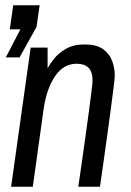

<svg xmlns="http://www.w3.org/2000/svg" viewBox="-20 -706 496 726"><path d="M22 0 96 -526H160V-448Q168 -463 184.5 -484Q201 -505 229.5 -521.5Q258 -538 300 -538Q344 -538 368.5 -521Q393 -504 403.5 -477Q414 -450 414 -420Q414 -412 410 -378.5Q406 -345 399.5 -297.5Q393 -250 386 -198Q379 -146 372.5 -101Q366 -56 362 -28Q358 0 358 0H276Q276 0 280 -27Q284 -54 290 -96.5Q296 -139 303 -188.5Q310 -238 316 -283.5Q322 -329 326 -361Q330 -393 330 -401Q330 -435 314.5 -450Q299 -465 270 -465Q220 -465 188 -417.5Q156 -370 145 -294L104 0ZM2 -489 57 -595H17L30 -686H130L118 -604L54 -489Z"/></svg>

Font: Archivo Narrow
Style: Italic
Weight: 400
Italic angle: -8°
Designer: Hector Gatti
Foundry: Omnibus-Type
Version: Version 3.002